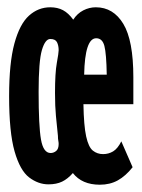

<svg xmlns="http://www.w3.org/2000/svg" viewBox="-20 -495 390 527"><path d="M254 12Q205 12 180 -20Q166 -4 150.5 3.5Q135 11 113 11Q85 11 60 -8Q35 -27 20 -79.5Q5 -132 5 -231Q5 -322 19.5 -375.5Q34 -429 59.5 -452Q85 -475 118 -475Q138 -475 153 -467Q168 -459 181 -441Q192 -458 208.5 -466.5Q225 -475 243 -475Q291 -475 318.5 -429.5Q346 -384 346 -283V-209H209Q210 -150 216.5 -120.5Q223 -91 235 -81.5Q247 -72 263 -72Q278 -72 290.5 -79.5Q303 -87 313 -107L344 -36Q325 -12 303.5 0Q282 12 254 12ZM211 -290H273Q272 -348 266.5 -369Q261 -390 244 -390Q213 -390 211 -290ZM119 -75Q127 -75 134 -80.5Q141 -86 141 -100Q141 -104 140 -109Q139 -114 139 -122Q136 -151 133.5 -177Q131 -203 131 -240Q131 -295 136 -322.5Q141 -350 141 -357Q141 -370 136.5 -379Q132 -388 118 -388Q104 -388 95 -357.5Q86 -327 86 -243Q86 -149 92.5 -112Q99 -75 119 -75Z"/></svg>

Font: Inconsolata ExtraCondensed Black
Style: Regular
Weight: 900
Width: 2
Monospace: yes
Designer: Raph Levien, Cyreal, Brenton Simpson
Foundry: Raph Levien, Cyreal, Google
Version: Version 3.001; ttfautohint (v1.8.2.53-6de2)